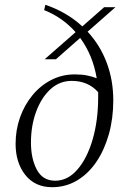

<svg xmlns="http://www.w3.org/2000/svg" viewBox="-20 -770 522 800"><path d="M197 10Q126 10 85.5 -41Q45 -92 45 -171Q45 -229 63.5 -281Q82 -333 115.5 -373.5Q149 -414 194 -437Q239 -460 292 -460Q321 -460 343 -455.5Q365 -451 383 -444Q367 -540 314 -612L213 -523H166L295 -636Q241 -697 164 -728L169 -750Q258 -720 323 -660L414 -740H461L345 -638Q397 -582 424.5 -509Q452 -436 452 -352Q452 -276 433.5 -210.5Q415 -145 381.5 -95.5Q348 -46 301 -18Q254 10 197 10ZM109 -176Q109 -109 133.5 -63Q158 -17 210 -17Q262 -17 302.5 -63.5Q343 -110 366 -189Q389 -268 389 -365Q389 -376 389 -386Q347 -433 279 -433Q228 -433 190 -398Q152 -363 130.5 -304.5Q109 -246 109 -176Z"/></svg>

Font: Spectral Light
Style: Italic
Weight: 300
Italic angle: -10°
Designer: Jean-Baptiste Levee
Foundry: Production Type
Version: Version 2.001